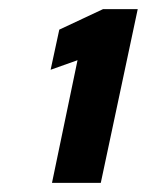

<svg xmlns="http://www.w3.org/2000/svg" viewBox="-20 -821 322 421"><path d="M94 -420 150 -689 91 -668 110 -756 206 -801H282L201 -420Z"/></svg>

Font: Saira SemiCondensed Black
Style: Italic
Weight: 900
Width: 4
Italic angle: -12°
Designer: Hector Gatti with collaboration of the Omnibus-Type team
Foundry: Omnibus-Type
Version: Version 1.101